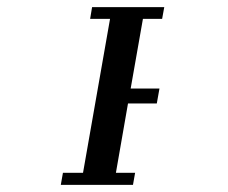

<svg xmlns="http://www.w3.org/2000/svg" viewBox="-20 -520 640 540"><path d="M442 -500 436 -467H382L347.5 -271H428.5L421 -229H340L306 -34H360L354 0H151L157 -34H213.5L289.5 -467H233.5L239 -500Z"/></svg>

Font: JuliaMono BoldItalic
Style: Regular
Weight: 700
Italic angle: -9°
Monospace: yes
Designer: cormullion
Foundry: corm
Version: Version 0.049; ttfautohint (v1.8.4)